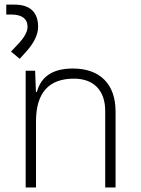

<svg xmlns="http://www.w3.org/2000/svg" viewBox="-20 -831 626 851"><path d="M446.3 0H492.2V-336.9C492.2 -458 423.3 -527.3 303.2 -527.3C215.3 -527.3 162.6 -493.2 143.6 -423.8H139.2L135.7 -517.6H93.8V0H139.6V-293C139.6 -419.9 196.3 -482.4 307.6 -482.4C395 -482.4 446.3 -430.7 446.3 -338.9ZM67.4 -570.3 95.2 -601.1C130.4 -639.6 148.9 -677.7 148.9 -711.9C148.9 -776.9 113.3 -810.5 44.4 -810.5H7.8V-766.6H29.8C77.1 -766.6 102.1 -748 102.1 -711.9C102.1 -690.4 87.4 -663.6 58.1 -633.3L28.8 -602.5Z"/></svg>

Font: Cascadia Mono PL ExtraLight
Style: Regular
Weight: 200
Monospace: yes
Designer: Aaron Bell
Foundry: Saja Typeworks
Version: Version 2404.023